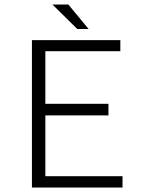

<svg xmlns="http://www.w3.org/2000/svg" viewBox="-20 -840 640 860"><path d="M326.2 -710 214.8 -819.8H286.1L377 -710ZM123 0V-660.2H519V-610.8H183.1V-375H465.8V-323.2H183.1V-50.8H528.8V0Z"/></svg>

Font: Office Code Pro D Light
Style: Regular
Weight: 300
Designer: Nathan Rutzky & Paul D. Hunt
Foundry: Adobe Systems Incorporated
Version: Version 1.004;PS 001.004;hotconv 1.0.70;makeotf.lib2.5.58329